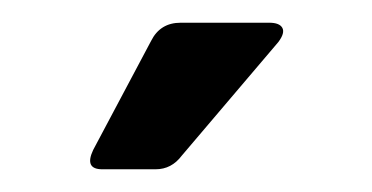

<svg xmlns="http://www.w3.org/2000/svg" viewBox="-20 -723 327 169"><path d="M139 -703H217Q226 -703 228.5 -698.5Q231 -694 225 -686L140 -586Q131 -574 117 -574H70Q54 -574 62 -591L113 -687Q121 -703 139 -703Z"/></svg>

Font: Rajdhani SemiBold
Style: Regular
Weight: 600
Designer: Satya Rajpurohit, Jyotish Sonowal
Foundry: Indian Type Foundry
Version: Version 1.201 February 1, 2022